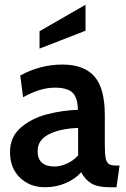

<svg xmlns="http://www.w3.org/2000/svg" viewBox="-20 -776 531 806"><path d="M22 -137Q22 -202 68 -241Q114 -280 178.5 -296.5Q243 -313 307 -315Q306 -367 284 -387.5Q262 -408 211 -408Q179 -408 147.5 -398.5Q116 -389 77 -368L65 -459Q149 -505 242 -505Q332 -505 376 -455.5Q420 -406 420 -292V-169Q420 -130 423.5 -112.5Q427 -95 436.5 -88Q446 -81 468 -81H482L469 10H438Q390 10 363.5 -6Q337 -22 321 -53Q295 -24 255 -7Q215 10 169 10Q105 10 63.5 -30.5Q22 -71 22 -137ZM308 -124V-239Q231 -236 184.5 -212Q138 -188 138 -142Q138 -77 209 -77Q234 -77 261.5 -89.5Q289 -102 308 -124ZM146 -645 339 -756V-647L146 -572Z"/></svg>

Font: Cabin SemiBold
Style: Regular
Weight: 600
Designer: Pablo Impallari
Foundry: Pablo Impallari. http://www.impallari.com Igino Marini. http://www.ikern.com
Version: Version 2.001